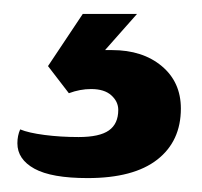

<svg xmlns="http://www.w3.org/2000/svg" viewBox="-20 -20 290 276"><path d="M240 136Q240 183 206 209.5Q172 236 106 236Q54 236 29.5 222.5Q5 209 5 186Q5 175 9 166Q21 171 44 174Q67 177 93 177Q123 177 136.5 167.5Q150 158 150 138Q150 126 140 117Q130 108 111 108Q95 108 79 114L49 75L99 0H177L131 52H141Q185 52 212.5 75Q240 98 240 136Z"/></svg>

Font: Krub SemiBold
Style: Regular
Weight: 600
Version: Version 1.000; ttfautohint (v1.6)